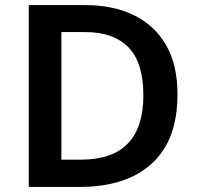

<svg xmlns="http://www.w3.org/2000/svg" viewBox="-20 -734 776 754"><path d="M677 -364Q677 -183 576 -91.5Q475 0 294 0H93V-714H315Q425 -714 506.5 -674Q588 -634 632.5 -556.5Q677 -479 677 -364ZM543 -360Q543 -488 484.5 -548Q426 -608 315 -608H221V-107H298Q543 -107 543 -360Z"/></svg>

Font: Noto Sans SemiBold
Style: Regular
Weight: 600
Designer: Monotype Design Team
Foundry: Monotype Imaging Inc.
Version: Version 2.007